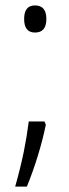

<svg xmlns="http://www.w3.org/2000/svg" viewBox="-20 -558 255 708"><path d="M69 -488Q69 -538 109 -538Q151 -538 151 -488Q151 -438 109 -438Q69 -438 69 -488ZM149 -98Q138 -44 119.5 16.5Q101 77 79 130H36Q56 59 67.5 2.5Q79 -54 86 -110H144Z"/></svg>

Font: Noto Sans Lao Looped Condensed Light
Style: Regular
Weight: 300
Width: 3
Designer: Mark Frömberg, Ben Mitchell
Foundry: The Fontpad Ltd
Version: Version 1.002; ttfautohint (v1.8.4.7-5d5b)